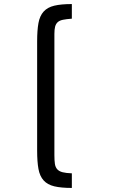

<svg xmlns="http://www.w3.org/2000/svg" viewBox="-20 -807 560 946"><path d="M163 -603Q163 -658 169.5 -693.5Q176 -729 195 -750Q214 -771 247.5 -779Q281 -787 334 -787V-715Q307 -713 290 -709.5Q273 -706 264 -697.5Q255 -689 251.5 -675.5Q248 -662 248 -640V-43Q248 -16 250.5 0.5Q253 17 262 27Q271 37 288 41.5Q305 46 334 47V119Q281 119 247.5 111Q214 103 195 82Q176 61 169.5 25.5Q163 -10 163 -65Z"/></svg>

Font: Ropa Sans
Style: Regular
Weight: 400
Designer: Botio Nikoltchev
Foundry: Botjo Nikoltchev
Version: Version 1.002